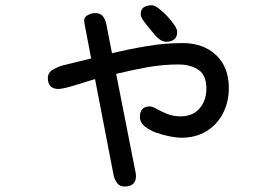

<svg xmlns="http://www.w3.org/2000/svg" viewBox="-20 -633 1040 719"><path d="M602.5 -476.6Q588.9 -476.6 577.1 -485.8Q565.4 -495.1 557.6 -504.9Q551.8 -512.7 539.6 -526.9Q527.3 -541 517.1 -555.7Q506.8 -570.3 506.8 -579.1Q506.8 -598.6 519 -606Q531.2 -613.3 548.8 -613.3Q558.6 -613.3 574.2 -601.6Q589.8 -589.8 606 -572.8Q622.1 -555.7 632.8 -539.6Q643.6 -523.4 643.6 -513.7Q643.6 -494.1 632.3 -485.4Q621.1 -476.6 602.5 -476.6ZM447.3 65.4Q427.7 65.4 418.5 52.7Q409.2 40 405.3 22.5L335.9 -336.9Q326.2 -334 307.1 -328.1Q288.1 -322.3 266.1 -315.4Q244.1 -308.6 226.1 -304.2Q208 -299.8 199.2 -299.8Q159.2 -299.8 159.2 -340.8Q159.2 -362.3 180.2 -373.5Q201.2 -384.8 217.8 -388.7L321.3 -414.1L295.9 -547.9Q292 -566.4 306.6 -575.2Q321.3 -584 335.9 -584Q355.5 -584 364.7 -572.8Q374 -561.5 377.9 -543.9L399.4 -433.6Q463.9 -449.2 530.8 -460.4Q597.7 -471.7 664.1 -471.7Q741.2 -471.7 789.1 -426.8Q836.9 -381.8 836.9 -303.7Q836.9 -251 814.9 -208.5Q793 -166 752.9 -141.6Q712.9 -117.2 658.2 -117.2Q642.6 -117.2 616.7 -122.1Q590.8 -127 564.9 -136.2Q539.1 -145.5 521.5 -160.2Q503.9 -174.8 503.9 -195.3Q503.9 -234.4 541 -234.4Q550.8 -234.4 566.9 -225.1Q583 -215.8 606 -206.5Q628.9 -197.3 656.2 -197.3Q702.1 -197.3 727.5 -227.1Q752.9 -256.8 752.9 -300.8Q752.9 -351.6 723.1 -371.6Q693.4 -391.6 647.5 -391.6Q588.9 -391.6 530.3 -380.9Q471.7 -370.1 415 -356.4L486.3 5.9Q487.3 9.8 488.3 15.1Q489.3 20.5 489.3 25.4Q489.3 65.4 447.3 65.4Z"/></svg>

Font: Kosugi Maru
Style: Regular
Weight: 400
Designer: MOTOYA
Version: Version 4.002